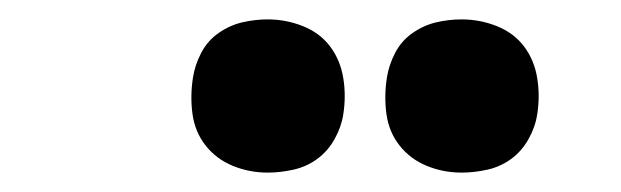

<svg xmlns="http://www.w3.org/2000/svg" viewBox="-20 -779 640 198"><path d="M456 -601Q437 -601 420 -608Q403 -615 392 -629Q381 -643 378.5 -661.5Q376 -680 379 -699Q381 -712 387.5 -724.5Q394 -737 405.5 -745Q417 -753 430 -756Q443 -759 456 -759Q475 -759 492.5 -752Q510 -745 520.5 -731Q531 -717 534 -698.5Q537 -680 534 -661Q532 -648 525 -635.5Q518 -623 507 -615Q496 -607 482.5 -604Q469 -601 456 -601ZM256 -601Q237 -601 220 -608Q203 -615 192 -629Q181 -643 178.5 -661.5Q176 -680 179 -699Q181 -712 187.5 -724.5Q194 -737 205.5 -745Q217 -753 230 -756Q243 -759 256 -759Q275 -759 292.5 -752Q310 -745 320.5 -731Q331 -717 334 -698.5Q337 -680 334 -661Q332 -648 325 -635.5Q318 -623 307 -615Q296 -607 282.5 -604Q269 -601 256 -601Z"/></svg>

Font: Iosevka Curly Extended
Style: Bold Italic
Weight: 700
Width: 7
Italic angle: -9°
Monospace: yes
Designer: Belleve Invis
Foundry: Belleve Invis
Version: Version 11.1.0; ttfautohint (v1.8.3)